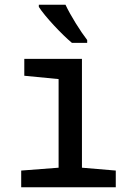

<svg xmlns="http://www.w3.org/2000/svg" viewBox="-20 -786 570 806"><path d="M282 -606H346V-618C318 -654 276 -721 255 -766H143V-757C169 -716 241 -640 282 -606ZM69 0H466V-70L324 -82V-539H82V-468L226 -454V-82L69 -70Z"/></svg>

Font: Noto Sans Mono Condensed Medium
Style: Regular
Weight: 500
Width: 3
Designer: Monotype Design Team
Foundry: Monotype Imaging Inc.
Version: Version 2.014